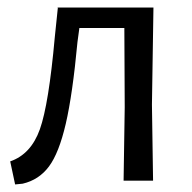

<svg xmlns="http://www.w3.org/2000/svg" viewBox="-20 -478 507 508"><path d="M20 10 7 -51Q62 -70 85.5 -136Q109 -202 125 -380L133 -457L132 -458H386L382 -201L385 0H307L310 -194L309 -404H190L185 -367Q172 -228 154 -150.5Q136 -73 109.5 -37.5Q83 -2 40 8Z"/></svg>

Font: Alegreya Sans SC
Style: Regular
Weight: 400
Designer: Juan Pablo del Peral
Foundry: Huerta Tipografica
Version: Version 2.007